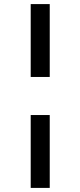

<svg xmlns="http://www.w3.org/2000/svg" viewBox="-20 -780 393 938"><path d="M130 -404V-760H223V-404ZM130 138V-218H223V138Z"/></svg>

Font: IBMPlexSans-Medium
Style: Regular
Weight: 500
Designer: Mike Abbink, Paul van der Laan, Pieter van Rosmalen
Foundry: Bold Monday
Version: Version 3.1